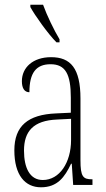

<svg xmlns="http://www.w3.org/2000/svg" viewBox="-20 -786 451 816"><path d="M220 -606H233V-619C210 -657 179 -721 163 -766H109V-756C128 -721 184 -642 220 -606ZM154 10C224 10 255 -33 282 -90H285L291 0H373V-24H371C333 -24 322 -35 322 -105V-367C322 -496 280 -543 197 -543C120 -543 73 -499 73 -441C73 -411 84 -394 105 -394C105 -476 133 -513 195 -513C258 -513 281 -471 281 -371V-307L218 -304C99 -299 41 -251 41 -147C41 -41 87 10 154 10ZM162 -21C107 -21 82 -72 82 -146C82 -227 121 -274 223 -278L282 -281V-191C282 -95 233 -21 162 -21Z"/></svg>

Font: Noto Serif Sinhala ExtraCondensed ExtraLight
Style: Regular
Weight: 200
Width: 2
Designer: Jelle Bosma - Monotype Design Team
Foundry: Monotype Imaging Inc.
Version: Version 2.007